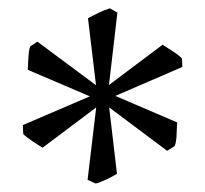

<svg xmlns="http://www.w3.org/2000/svg" viewBox="-20 -782 487 456"><path d="M238.8 -580.1 366.2 -675.8Q376.5 -668.9 390.4 -660.2Q404.3 -651.4 412.1 -643.1L413.1 -623L253.9 -554.2L400.9 -491.2Q399.9 -479 399.4 -462.4Q398.9 -445.8 395 -435.1L377 -423.8L239.3 -526.9L257.8 -369.1Q252.4 -366.2 246.1 -362.5Q239.7 -358.9 232.7 -355.7Q225.6 -352.5 219 -349.9Q212.4 -347.2 207 -346.2L188 -355L208.5 -526.9L81.1 -431.2Q75.7 -434.6 69.1 -438.7Q62.5 -442.9 56.2 -447.3Q49.8 -451.7 44.2 -455.8Q38.6 -460 35.2 -463.9L34.2 -484.9L193.4 -553.2L45.9 -616.2Q46.4 -622.1 46.6 -629.6Q46.9 -637.2 47.4 -645Q47.9 -652.8 48.8 -659.9Q49.8 -667 51.8 -671.9L68.8 -683.1L208 -579.6L189 -738.8Q194.3 -741.7 201.2 -745.1Q208 -748.5 215.1 -752Q222.2 -755.4 229 -758.1Q235.8 -760.7 241.2 -762.2L258.8 -752Z"/></svg>

Font: Gentium Plus Eur
Style: Regular
Weight: 400
Designer: J. Victor Gaultney, Annie Olsen, Iska Routamaa, Becca Hirsbrunner
Foundry: SIL International
Version: Version 5.000